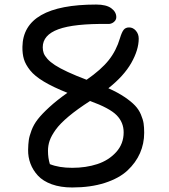

<svg xmlns="http://www.w3.org/2000/svg" viewBox="-20 -765 740 840"><path d="M295.9 55.2Q245.1 55.2 206.5 41.3Q168 27.3 146 3.4Q124 -20.5 113.3 -49.1Q102.5 -77.6 103 -109.9Q103.5 -134.8 106 -152.1Q108.4 -169.4 117.9 -194.8Q127.4 -220.2 145.3 -243.2Q163.1 -266.1 195.8 -296.1Q228.5 -326.2 274.9 -358.9Q212.4 -383.8 172.1 -408Q131.8 -432.1 111.8 -457.3Q91.8 -482.4 84.7 -505.9Q77.6 -529.3 78.1 -560.1Q81.1 -745.1 400.9 -745.1Q444.8 -745.1 466.8 -729Q488.8 -712.9 488.8 -689.9Q488.8 -677.2 477.5 -668.2Q466.3 -659.2 451.2 -660.2Q303.7 -662.1 235.4 -637Q167 -611.8 167 -558.1Q167 -544.4 171.1 -532.7Q175.3 -521 187.5 -507.3Q199.7 -493.7 220.7 -480Q241.7 -466.3 276.4 -450.2Q311 -434.1 358.9 -416Q422.4 -460 455.6 -501.7Q488.8 -543.5 504.9 -598.1Q512.7 -624 521 -634.5Q529.3 -645 544.9 -645Q562 -645 574.5 -630.6Q586.9 -616.2 586.9 -596.2Q586.9 -546.9 554.4 -489.7Q522 -432.6 454.1 -378.9Q495.6 -360.4 524.9 -340.6Q554.2 -320.8 570.8 -303.2Q587.4 -285.6 596.4 -264.2Q605.5 -242.7 608.2 -225.3Q610.8 -208 610.8 -184.1Q610.8 -136.7 592.5 -95Q574.2 -53.2 537.6 -19Q501 15.1 438.7 35.2Q376.5 55.2 295.9 55.2ZM189.9 -105Q189.9 -73.7 198.2 -46.9Q238.3 -30.8 295.9 -30.8Q356 -30.8 405.8 -47.1Q455.6 -63.5 488.3 -99.6Q521 -135.7 521 -186Q521 -229.5 490.5 -260.7Q460 -292 374 -323.2Q317.9 -287.1 280.3 -255.6Q242.7 -224.1 223.6 -197.5Q204.6 -170.9 197.3 -149.7Q189.9 -128.4 189.9 -105Z"/></svg>

Font: Shantell Sans Irregular
Style: Regular
Weight: 400
Designer: Stephen Nixon, Anya Danilova, Shantell Martin
Foundry: Arrow Type
Version: Version 1.006;[9816181b4]